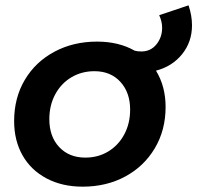

<svg xmlns="http://www.w3.org/2000/svg" viewBox="-20 -695 740 720"><path d="M700 -600Q700 -538 663 -492Q626 -446 565 -430Q601 -371 601 -294Q601 -207 560.5 -139Q520 -71 449.5 -33Q379 5 290 5Q213 5 154.5 -26Q96 -57 64.5 -112.5Q33 -168 33 -241Q33 -328 73 -395.5Q113 -463 184 -501Q255 -539 344 -539Q425 -539 485 -505Q495 -502 510 -502Q545 -502 566.5 -528.5Q588 -555 588 -591Q588 -614 577 -638L687 -675Q700 -637 700 -600ZM468 -284Q468 -348 431.5 -388Q395 -428 334 -428Q286 -428 247.5 -405Q209 -382 187 -341Q165 -300 165 -248Q165 -183 202 -143.5Q239 -104 300 -104Q348 -104 386 -127Q424 -150 446 -191Q468 -232 468 -284Z"/></svg>

Font: Gontserrat Medium
Style: Italic
Weight: 500
Italic angle: -11.3°
Designer: Julieta Ulanovsky
Foundry: Julieta Ulanovsky
Version: Version 6.001